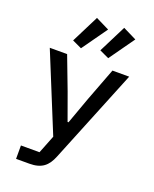

<svg xmlns="http://www.w3.org/2000/svg" viewBox="-177 -887 953 1186"><g transform="rotate(20 300.0 -294.5)"><path d="M369 -300 305 -123H299L235 -300L153 -516H39L247 -7L200 112H78V200H165C246 200 284 167 311 100L561 -516H451ZM339 -745 250 -789 159 -608 221 -579ZM518 -745 429 -789 338 -608 400 -579Z"/></g></svg>

Font: IBM Mono Medium
Style: Regular
Weight: 500
Monospace: yes
Designer: Mike Abbink, Paul van der Laan, Pieter van Rosmalen
Foundry: Bold Monday
Version: Version 2.3